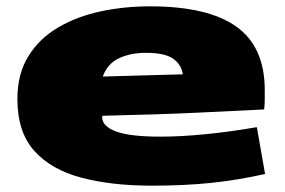

<svg xmlns="http://www.w3.org/2000/svg" viewBox="-20 -577 902 607"><path d="M460 10Q332 10 236.5 -15.5Q141 -41 88 -100.5Q35 -160 35 -264Q35 -343 69.5 -399Q104 -455 163.5 -490Q223 -525 298 -541Q373 -557 454 -557Q637 -557 727 -493Q817 -429 817 -292Q817 -280 817 -262.5Q817 -245 815 -231Q734 -227 609 -221Q484 -215 304 -211Q303 -209 303 -205Q304 -177 348 -161Q392 -145 488 -145Q550 -145 627.5 -152.5Q705 -160 792 -175L818 -27Q734 -8 649 1Q564 10 460 10ZM305 -335Q378 -337 446.5 -339Q515 -341 558 -342Q553 -374 526.5 -392Q500 -410 441 -410Q392 -410 355.5 -392.5Q319 -375 305 -335Z"/></svg>

Font: Georama Extra Expanded ExtraBold
Style: Regular
Weight: 800
Width: 8
Designer: Jean-Baptiste Levee
Foundry: Production Type
Version: Version 1.000